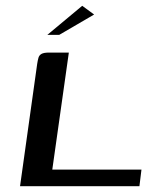

<svg xmlns="http://www.w3.org/2000/svg" viewBox="-20 -641 539 661"><path d="M217 -460 160 -57H467L460 0H49L108 -421Q110 -434 112.5 -442.5Q115 -451 123 -455.5Q131 -460 149 -460ZM143 -521 263 -621 304 -591 184 -521Z"/></svg>

Font: Genos Medium
Style: Italic
Weight: 500
Italic angle: -8°
Designer: Robert E. Leuschke
Foundry: Robert E. Leuschke
Version: Version 1.010